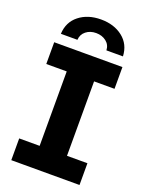

<svg xmlns="http://www.w3.org/2000/svg" viewBox="-167 -990 816 1071"><g transform="rotate(20 241.5 -454.5)"><path d="M160.5 -17V-684H322.9V-17ZM39.2 0V-129.1H444.2V0ZM39.2 -570.9V-700H444.2V-570.9ZM58.1 -757Q61.4 -827.6 112.9 -868.2Q164.4 -908.9 242.3 -908.9Q320.2 -908.9 371.7 -868.2Q423.2 -827.6 426.6 -757H328.4Q327 -789.8 302.3 -809Q277.5 -828.3 242.3 -828.3Q207.1 -828.3 182.7 -809Q158.2 -789.8 156.2 -757Z"/></g></svg>

Font: Montserrat Alternates Thin
Style: Regular
Weight: 100
Designer: Julieta Ulanovsky
Foundry: Julieta Ulanovsky
Version: Version 9.000